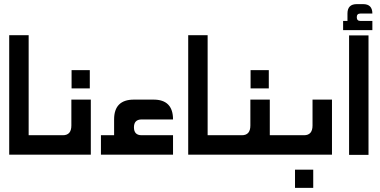

<svg xmlns="http://www.w3.org/2000/svg" viewBox="-20 -746 1834 926"><path d="M24.4 0V-576.2H118.2V0Z M94.2 -93.8H283.2Q324.2 -93.8 324.2 -140.6V-265.6H418V0H44.9ZM325.2 -319.8V-407.7H413.1V-319.8Z M466.8 0V-93.8H530.3V-169.9Q530.3 -265.6 626 -265.6H720.7Q814.5 -265.6 814.5 -169.9H663.1Q626 -169.9 626 -131.8Q626 -93.8 663.1 -93.8H814.5V0Z M887.7 0V-576.2H981.4V0Z M957.5 -93.8H1146.5Q1187.5 -93.8 1187.5 -140.6V-265.6H1281.2V0H908.2ZM1188.5 -319.8V-407.7H1276.4V-319.8Z M1257.3 -93.8H1446.3Q1487.3 -93.8 1487.3 -140.6V-265.6H1581.1V0H1208ZM1402.8 160.2V72.3H1490.7V160.2Z M1663.6 1V-575.2H1757.3V1ZM1634.8 -600.6V-645H1655.8V-680.7Q1655.8 -726.1 1700.7 -726.1H1731.4Q1775.9 -726.1 1775.9 -680.7H1718.3Q1700.7 -680.7 1700.7 -663.1Q1700.7 -645 1718.3 -645H1775.9V-600.6Z"/></svg>

Font: Aswaq
Style: Regular
Weight: 400
Designer: Husham Jawad
Version: Version 1.000;November 3, 2021;FontCreator 14.0.0.2814 32-bi